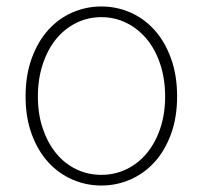

<svg xmlns="http://www.w3.org/2000/svg" viewBox="-20 -560 626 593"><path d="M293 13Q246 13 203.5 -5.5Q161 -24 129 -59Q97 -94 78 -145.5Q59 -197 59 -262Q59 -328 78 -380Q97 -432 129 -467.5Q161 -503 203.5 -521.5Q246 -540 293 -540Q340 -540 382.5 -521.5Q425 -503 457 -467.5Q489 -432 508 -380Q527 -328 527 -262Q527 -197 508 -145.5Q489 -94 457 -59Q425 -24 382.5 -5.5Q340 13 293 13ZM293 -20Q335 -20 371 -37.5Q407 -55 433.5 -87Q460 -119 475 -163.5Q490 -208 490 -262Q490 -316 475 -361.5Q460 -407 433.5 -439Q407 -471 371 -489Q335 -507 293 -507Q251 -507 215 -489Q179 -471 153 -439Q127 -407 112 -361.5Q97 -316 97 -262Q97 -208 112 -163.5Q127 -119 153 -87Q179 -55 215 -37.5Q251 -20 293 -20Z"/></svg>

Font: SpoqaHanSans
Style: Thin
Weight: 250
Designer: [Spoqa Han Sans] Dong-huui Kim \uAE40 \uB3D9 \uD718   [Noto Sans] Ryoko NISHIZUKA \u897F \u585A \u6DBC \u5B50  (kana & i
Foundry: Spoqa (http://bi.spoqa.com)
Version: Version 1.004;PS 1.004;hotconv 1.0.82;makeotf.lib2.5.63406